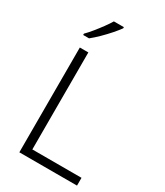

<svg xmlns="http://www.w3.org/2000/svg" viewBox="-230 -1041 975 1133"><g transform="rotate(30 257.5 -474.0)"><path d="M100 0V-714H158V-53H493V0ZM265 -940Q250 -919 225.5 -891Q201 -863 173 -835.5Q145 -808 120 -788H80V-797Q99 -816 121 -843Q143 -870 163.5 -898Q184 -926 197 -948H265Z"/></g></svg>

Font: Noto Traditional Nushu Light
Style: Regular
Weight: 300
Designer: LIU Zhao
Foundry: LiuZhao Studio
Version: Version 2.003; ttfautohint (v1.8.4.7-5d5b)